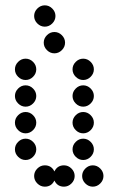

<svg xmlns="http://www.w3.org/2000/svg" viewBox="-20 -700 472 720"><path d="M300 -12Q288 -24 288 -40Q288 -56 300 -68Q312 -80 328 -80Q344 -80 356 -68Q368 -56 368 -40Q368 -24 356 -12Q344 0 328 0Q312 0 300 -12ZM148 -80Q173 -80 184 -57Q195 -80 220 -80Q236 -80 248 -68Q260 -56 260 -40Q260 -24 248 -12Q236 0 220 0Q195 0 184 -23Q173 0 148 0Q132 0 120 -12Q108 -24 108 -40Q108 -56 120 -68Q132 -80 148 -80ZM264 -112Q252 -124 252 -140Q252 -156 264 -168Q276 -180 292 -180Q308 -180 320 -168Q332 -156 332 -140Q332 -124 320 -112Q308 -100 292 -100Q276 -100 264 -112ZM48 -112Q36 -124 36 -140Q36 -156 48 -168Q60 -180 76 -180Q92 -180 104 -168Q116 -156 116 -140Q116 -124 104 -112Q92 -100 76 -100Q60 -100 48 -112ZM264 -212Q252 -224 252 -240Q252 -256 264 -268Q276 -280 292 -280Q308 -280 320 -268Q332 -256 332 -240Q332 -224 320 -212Q308 -200 292 -200Q276 -200 264 -212ZM48 -212Q36 -224 36 -240Q36 -256 48 -268Q60 -280 76 -280Q92 -280 104 -268Q116 -256 116 -240Q116 -224 104 -212Q92 -200 76 -200Q60 -200 48 -212ZM264 -312Q252 -324 252 -340Q252 -356 264 -368Q276 -380 292 -380Q308 -380 320 -368Q332 -356 332 -340Q332 -324 320 -312Q308 -300 292 -300Q276 -300 264 -312ZM48 -312Q36 -324 36 -340Q36 -356 48 -368Q60 -380 76 -380Q92 -380 104 -368Q116 -356 116 -340Q116 -324 104 -312Q92 -300 76 -300Q60 -300 48 -312ZM264 -412Q252 -424 252 -440Q252 -456 264 -468Q276 -480 292 -480Q308 -480 320 -468Q332 -456 332 -440Q332 -424 320 -412Q308 -400 292 -400Q276 -400 264 -412ZM48 -412Q36 -424 36 -440Q36 -456 48 -468Q60 -480 76 -480Q92 -480 104 -468Q116 -456 116 -440Q116 -424 104 -412Q92 -400 76 -400Q60 -400 48 -412ZM156 -512Q144 -524 144 -540Q144 -556 156 -568Q168 -580 184 -580Q200 -580 212 -568Q224 -556 224 -540Q224 -524 212 -512Q200 -500 184 -500Q168 -500 156 -512ZM120 -612Q108 -624 108 -640Q108 -656 120 -668Q132 -680 148 -680Q164 -680 176 -668Q188 -656 188 -640Q188 -624 176 -612Q164 -600 148 -600Q132 -600 120 -612Z"/></svg>

Font: Dotrice Condensed
Style: Regular
Weight: 400
Width: 2
Monospace: yes
Designer: Paul Flo Williams
Foundry: His Deeds Are Dust
Version: Version 1.001